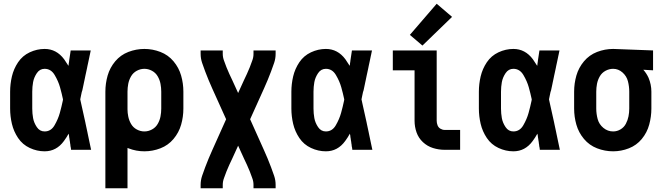

<svg xmlns="http://www.w3.org/2000/svg" viewBox="-20 -799 3540 1024"><path d="M218 8Q177 8 138.5 -10Q100 -28 76.5 -63Q53 -98 43.5 -138.5Q34 -179 34 -220V-310Q34 -351 43.5 -391.5Q53 -432 76.5 -467Q100 -502 138.5 -520Q177 -538 218 -538Q281 -538 322 -483Q334 -466 345 -448L346 -453L347 -463L348 -468L349 -477Q353 -504 357 -530H464L461 -516L459 -506L458 -502L456 -492L449 -459L447 -450L446 -445L444 -435L438 -407L436 -398L430 -369L428 -360L426 -350L419 -317L416 -308L411 -284L408 -269Q410 -258 413 -246L415 -237Q425 -192 435 -147L437 -137L440 -123L446 -95L448 -85Q456 -47 464 -9L466 0H359L358 -10L356 -19L355 -29L354 -34L353 -43L352 -48L350 -62L349 -67L348 -77L346 -86Q335 -66 321 -47Q281 8 218 8ZM218 -98Q252 -98 271 -131Q290 -164 299 -196.5Q308 -229 315 -262L316 -269Q309 -302 300 -334Q291 -366 271.5 -399Q252 -432 218 -432Q192 -432 176.5 -409Q161 -386 156.5 -361Q152 -336 152 -310V-220Q152 -194 156.5 -169Q161 -144 176.5 -121Q192 -98 218 -98Z M542 205V-310Q542 -354 554 -396Q566 -438 594.5 -472Q623 -506 664.5 -522Q706 -538 750 -538Q794 -538 835.5 -522Q877 -506 905.5 -472Q934 -438 946 -396Q958 -354 958 -310V-220Q958 -176 946 -134Q934 -92 905.5 -58Q877 -24 835.5 -8Q794 8 750 8Q706 8 665 -8L660 -10V205ZM750 -98Q771 -98 790.5 -108.5Q810 -119 821 -138Q832 -157 836 -178Q840 -199 840 -220V-310Q840 -331 836 -352Q832 -373 821 -392Q810 -411 790.5 -421.5Q771 -432 750 -432Q729 -432 709.5 -421.5Q690 -411 679 -392Q668 -373 664 -352Q660 -331 660 -310V-216Q660 -197 664 -178Q668 -157 679 -138Q690 -119 709.5 -108.5Q729 -98 750 -98ZM542 -216V-219Z M1050 205V187Q1050 162 1058 138.5Q1066 115 1074.5 92.5Q1083 70 1092.5 47Q1102 24 1112 2L1186 -163L1112 -327Q1102 -349 1092.5 -372Q1083 -395 1074.5 -417.5Q1066 -440 1058 -463.5Q1050 -487 1050 -512V-530H1168V-512Q1168 -493 1175 -475L1188 -440Q1195 -422 1203 -405Q1211 -388 1219 -371L1250 -303L1281 -371Q1289 -388 1297 -405Q1305 -422 1312 -440L1325 -475Q1332 -493 1332 -512V-530H1450V-512Q1450 -487 1442 -463.5Q1434 -440 1425.5 -417.5Q1417 -395 1407.5 -372Q1398 -349 1388 -327L1314 -163L1388 2Q1398 24 1407.5 47Q1417 70 1425.5 92.5Q1434 115 1442 138.5Q1450 162 1450 187V205H1332V187Q1332 168 1325 150L1312 115Q1305 97 1297 80Q1289 63 1281 46L1250 -22L1219 46Q1211 63 1203 80Q1195 97 1188 115L1175 150Q1168 168 1168 187V205Z M1718 8Q1677 8 1638.5 -10Q1600 -28 1576.5 -63Q1553 -98 1543.5 -138.5Q1534 -179 1534 -220V-310Q1534 -351 1543.5 -391.5Q1553 -432 1576.5 -467Q1600 -502 1638.5 -520Q1677 -538 1718 -538Q1781 -538 1822 -483Q1834 -466 1845 -448L1846 -453L1847 -463L1848 -468L1849 -477Q1853 -504 1857 -530H1964L1961 -516L1959 -506L1958 -502L1956 -492L1949 -459L1947 -450L1946 -445L1944 -435L1938 -407L1936 -398L1930 -369L1928 -360L1926 -350L1919 -317L1916 -308L1911 -284L1908 -269Q1910 -258 1913 -246L1915 -237Q1925 -192 1935 -147L1937 -137L1940 -123L1946 -95L1948 -85Q1956 -47 1964 -9L1966 0H1859L1858 -10L1856 -19L1855 -29L1854 -34L1853 -43L1852 -48L1850 -62L1849 -67L1848 -77L1846 -86Q1835 -66 1821 -47Q1781 8 1718 8ZM1718 -98Q1752 -98 1771 -131Q1790 -164 1799 -196.5Q1808 -229 1815 -262L1816 -269Q1809 -302 1800 -334Q1791 -366 1771.5 -399Q1752 -432 1718 -432Q1692 -432 1676.5 -409Q1661 -386 1656.5 -361Q1652 -336 1652 -310V-220Q1652 -194 1656.5 -169Q1661 -144 1676.5 -121Q1692 -98 1718 -98Z M2352 0Q2320 0 2289.5 -9.5Q2259 -19 2235.5 -41Q2212 -63 2201.5 -93Q2191 -123 2191 -155V-424H2075V-530H2309V-155Q2309 -143 2313.5 -131Q2318 -119 2329 -112.5Q2340 -106 2352 -106H2434V0ZM2233 -556 2166 -613 2309 -779 2391 -709Z M2718 8Q2677 8 2638.5 -10Q2600 -28 2576.5 -63Q2553 -98 2543.5 -138.5Q2534 -179 2534 -220V-310Q2534 -351 2543.5 -391.5Q2553 -432 2576.5 -467Q2600 -502 2638.5 -520Q2677 -538 2718 -538Q2781 -538 2822 -483Q2834 -466 2845 -448L2846 -453L2847 -463L2848 -468L2849 -477Q2853 -504 2857 -530H2964L2961 -516L2959 -506L2958 -502L2956 -492L2949 -459L2947 -450L2946 -445L2944 -435L2938 -407L2936 -398L2930 -369L2928 -360L2926 -350L2919 -317L2916 -308L2911 -284L2908 -269Q2910 -258 2913 -246L2915 -237Q2925 -192 2935 -147L2937 -137L2940 -123L2946 -95L2948 -85Q2956 -47 2964 -9L2966 0H2859L2858 -10L2856 -19L2855 -29L2854 -34L2853 -43L2852 -48L2850 -62L2849 -67L2848 -77L2846 -86Q2835 -66 2821 -47Q2781 8 2718 8ZM2718 -98Q2752 -98 2771 -131Q2790 -164 2799 -196.5Q2808 -229 2815 -262L2816 -269Q2809 -302 2800 -334Q2791 -366 2771.5 -399Q2752 -432 2718 -432Q2692 -432 2676.5 -409Q2661 -386 2656.5 -361Q2652 -336 2652 -310V-220Q2652 -194 2656.5 -169Q2661 -144 2676.5 -121Q2692 -98 2718 -98Z M3250 8Q3206 8 3164.5 -8Q3123 -24 3094.5 -58Q3066 -92 3054 -134Q3042 -176 3042 -220V-310Q3042 -354 3054 -396Q3066 -438 3094.5 -472Q3123 -506 3164.5 -522Q3206 -538 3250 -538H3251L3463 -530V-424L3411 -427Q3428 -408 3439 -384Q3454 -348 3454 -310V-220Q3454 -177 3442.5 -134.5Q3431 -92 3403 -58Q3375 -24 3334 -8Q3293 8 3250 8ZM3250 -98Q3271 -98 3289.5 -109Q3308 -120 3318 -139Q3328 -158 3332 -178.5Q3336 -199 3336 -220V-310Q3336 -338 3329 -365.5Q3322 -393 3300 -412.5Q3278 -432 3250 -432Q3229 -432 3209.5 -421.5Q3190 -411 3179 -392Q3168 -373 3164 -352Q3160 -331 3160 -310V-220Q3160 -192 3167.5 -164Q3175 -136 3198 -117Q3221 -98 3250 -98Z"/></svg>

Font: Iosevka SS01
Style: Bold
Weight: 700
Monospace: yes
Designer: Belleve Invis
Foundry: Belleve Invis
Version: 2.3.3; ttfautohint (v1.8.3)